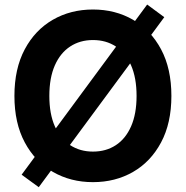

<svg xmlns="http://www.w3.org/2000/svg" viewBox="-20 -779 805 832"><path d="M382.8 10.3Q286.1 10.3 209 -34.2Q131.8 -78.6 87.2 -162.1Q42.5 -245.6 42.5 -363.3Q42.5 -481.4 87.2 -565.2Q131.8 -648.9 209 -693.4Q286.1 -737.8 382.8 -737.8Q479.5 -737.8 556.4 -693.4Q633.3 -648.9 678 -565.2Q722.7 -481.4 722.7 -363.3Q722.7 -245.6 678 -161.9Q633.3 -78.1 556.4 -33.9Q479.5 10.3 382.8 10.3ZM382.8 -122.1Q439.5 -122.1 481.9 -149.9Q524.4 -177.7 548.1 -231.7Q571.8 -285.6 571.8 -363.3Q571.8 -441.4 548.1 -495.6Q524.4 -549.8 481.9 -577.6Q439.5 -605.5 382.8 -605.5Q326.7 -605.5 283.9 -577.4Q241.2 -549.3 217.5 -495.4Q193.8 -441.4 193.8 -363.3Q193.8 -285.6 217.5 -231.9Q241.2 -178.2 283.9 -150.1Q326.7 -122.1 382.8 -122.1ZM147.9 32.2 73.7 -22 617.7 -759.3 691.9 -704.6Z"/></svg>

Font: Inter 18pt
Style: Bold
Weight: 700
Designer: Rasmus Andersson
Foundry: rsms
Version: Version 4.001;git-66647c0bb